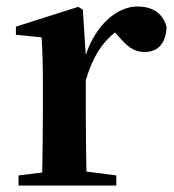

<svg xmlns="http://www.w3.org/2000/svg" viewBox="-20 -571 537 591"><path d="M235 -541 221 -550 29 -489V-464L108 -456C111 -408 112 -372 112 -307V-235C112 -180 111 -97 110 -40L37 -31V0H338V-31L246 -43C245 -100 244 -181 244 -235V-324C265 -394 292 -438 334 -471L345 -459C370 -430 391 -411 424 -411C471 -411 490 -442 493 -487C481 -534 445 -551 403 -551C343 -551 276 -498 244 -402Z"/></svg>

Font: Noto Serif CJK JP
Style: Bold
Weight: 700
Designer: Ryoko NISHIZUKA 西塚涼子 (kana & ideographs); Frank Grießhammer (Latin, Greek & Cyrillic); Wenlong ZHANG 张文龙 (bopomofo); San
Foundry: Adobe Systems Incorporated
Version: Version 1.000;PS 1;hotconv 16.6.53;makeotf.lib2.5.65590